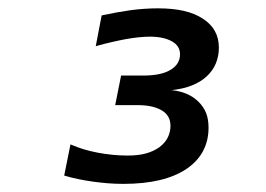

<svg xmlns="http://www.w3.org/2000/svg" viewBox="-20 -982 642 463"><path d="M277.8 -538.6Q258.3 -538.6 240.5 -540Q222.7 -541.5 204.6 -543.9Q187 -546.4 170.2 -549.8Q153.3 -553.2 134.8 -558.6L149.9 -633.8Q167 -626.5 182.6 -621.8Q198.2 -617.2 215.8 -613.8Q233.9 -610.4 252.4 -608.6Q271 -606.9 287.1 -606.9Q314 -606.9 332.3 -612.1Q350.6 -617.2 364.3 -627Q378.4 -637.7 384.8 -650.9Q391.1 -664.1 391.1 -678.2Q391.1 -703.6 370.1 -715.8Q348.6 -728.5 312 -728.5H257.8L272 -799.8H325.2Q368.7 -799.8 391.1 -813.5Q414.1 -827.1 414.1 -851.1Q414.1 -871.6 394.5 -882.3Q374.5 -893.6 341.3 -893.6Q317.4 -893.6 283.7 -887.7Q268.1 -884.8 249.8 -880.6Q231.4 -876.5 210.9 -870.6L225.1 -944.8Q243.2 -948.7 260.7 -951.9Q278.3 -955.1 295.4 -957.5Q329.6 -961.9 360.8 -961.9Q396.5 -961.9 423.1 -955.8Q449.7 -949.7 469.2 -937Q507.8 -912.1 507.8 -867.2Q507.8 -846.7 500.5 -829.1Q493.2 -811.5 478.5 -797.9Q464.4 -784.7 443.1 -776.1Q421.9 -767.6 394 -764.6Q435.1 -760.3 459 -736.3Q471.2 -724.1 477.1 -709.2Q482.9 -694.3 482.9 -673.8Q482.9 -643.1 469.7 -617.9Q456.5 -592.8 429.7 -574.7Q402.8 -556.6 364.7 -547.6Q326.7 -538.6 277.8 -538.6Z"/></svg>

Font: Hack
Style: Bold Italic
Weight: 700
Italic angle: -11°
Monospace: yes
Designer: Christopher Simpkins
Foundry: Christopher Simpkins
Version: Version 2.017; ttfautohint (v1.4.1) -l 4 -r 80 -G 350 -x 0 -